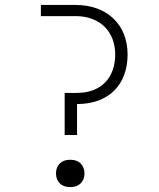

<svg xmlns="http://www.w3.org/2000/svg" viewBox="-20 -750 640 775"><path d="M241 -205H291V-330C419 -330 495 -408 495 -530C495 -651 412 -730 285 -730H145V-685H285C382 -685 445 -624 445 -530C445 -436 388 -375 291 -375H241ZM261 5H266C299 5 321 -17 321 -50C321 -83 299 -105 266 -105H261C228 -105 206 -83 206 -50C206 -17 228 5 261 5Z"/></svg>

Font: JetBrains Mono Thin
Style: Regular
Weight: 100
Monospace: yes
Designer: Philipp Nurullin, Konstantin Bulenkov
Foundry: JetBrains
Version: Version 2.305